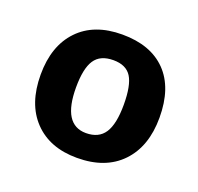

<svg xmlns="http://www.w3.org/2000/svg" viewBox="-73 -771 510 495"><g transform="rotate(20 182.5 -523.5)"><path d="M348 -524Q348 -445 304.5 -399.5Q261 -354 183 -354Q108 -354 65 -399Q22 -444 22 -524Q22 -603 65 -648Q108 -693 185 -693Q263 -693 305.5 -649.5Q348 -606 348 -524ZM186 -623Q150 -623 134.5 -599.5Q119 -576 119 -524Q119 -422 183 -422Q218 -422 234 -446.5Q250 -471 250 -524Q250 -577 235.5 -600Q221 -623 186 -623Z"/></g></svg>

Font: Libra Sans
Style: Bold
Weight: 700
Foundry: Context Ltd
Version: Version 1.000